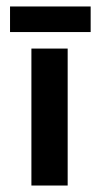

<svg xmlns="http://www.w3.org/2000/svg" viewBox="-20 -573 306 593"><path d="M77 -423H189V0H77ZM11 -553H260V-474H11Z"/></svg>

Font: Josefin Sans Thin SemiBold
Style: Regular
Weight: 600
Version: Version 2.000